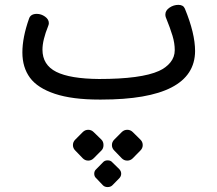

<svg xmlns="http://www.w3.org/2000/svg" viewBox="-20 -404 882 779"><path d="M443.4 206.5Q434.1 197.3 434.1 184.6Q434.1 171.9 443.4 162.6L474.1 131.8Q483.4 122.6 496.3 122.6Q509.3 122.6 518.6 131.8L549.8 162.6Q559.1 171.9 559.1 184.6Q559.1 197.3 549.8 206.5L518.6 238.3Q509.3 247.6 496.3 247.6Q483.4 247.6 474.1 238.3ZM371.1 281.7 397.5 254.9Q404.3 246.6 416.7 246.6Q429.2 246.6 436 254.9L463.4 281.7Q471.7 290 471.7 300.8Q471.7 311.5 463.4 319.8L436 347.7Q428.7 355 416.7 355Q404.8 355 397.5 347.7L371.1 319.8Q362.3 312.5 362.3 300.8Q362.3 289.1 371.1 281.7ZM285.2 206.5Q275.9 197.3 275.9 184.6Q275.9 171.9 285.2 162.6L315.9 131.8Q325.2 122.6 337.9 122.6Q350.6 122.6 359.9 131.8L391.6 162.6Q399.9 170.9 399.9 184.6Q399.9 198.2 391.6 206.5L359.9 238.3Q350.6 247.6 337.9 247.6Q325.2 247.6 315.9 238.3ZM97.7 -328.1Q104 -347.7 129.4 -347.7Q147 -347.7 162.6 -336.7Q178.2 -325.7 178.2 -310.1Q178.2 -305.2 175.8 -299.3Q152.3 -241.2 152.3 -202.6Q152.3 -140.6 208.3 -112.5Q264.2 -84.5 381.8 -83.5Q552.7 -83.5 625 -116.2Q653.3 -128.9 671.1 -150.6Q689 -172.4 689 -200.7Q689 -229 679.9 -259Q670.9 -289.1 652.3 -335Q650.9 -339.8 650.9 -345.2Q650.9 -361.3 667.5 -372.8Q684.1 -384.3 703.9 -384.3Q723.6 -384.3 730 -369.1Q771.5 -268.6 771.5 -196.8Q770.5 0 390.6 0H383.3Q272.9 0 202.6 -23.4Q132.3 -46.9 101.6 -88.6Q70.8 -130.4 70.8 -191.2Q70.8 -252 97.7 -328.1Z"/></svg>

Font: Behdad
Style: Regular
Weight: 400
Designer: Mohammad Saleh Souzanchi
Foundry: http://font-store.ir
Version: Version:1.0.1;RFB:1.2.5;Building:2018-09-04 19:53:52.209180